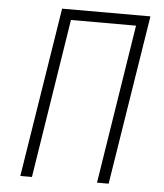

<svg xmlns="http://www.w3.org/2000/svg" viewBox="-52 -776 705 823"><g transform="rotate(5 300.0 -365.0)"><path d="M66 0 182 -730H562L446 0H396L504 -685H224L116 0Z"/></g></svg>

Font: JetBrains Mono NL Thin
Style: Italic
Weight: 100
Italic angle: -9°
Monospace: yes
Designer: Philipp Nurullin, Konstantin Bulenkov
Foundry: JetBrains
Version: Version 2.305; ttfautohint (v1.8.4.7-5d5b)